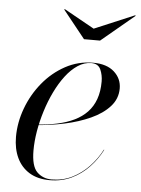

<svg xmlns="http://www.w3.org/2000/svg" viewBox="-51 -712 561 763"><g transform="rotate(5 230.0 -331.0)"><path d="M175.5 10Q127.5 10 94.5 -10.2Q61.5 -30.5 44.5 -66.5Q27.5 -102.5 27.5 -150Q27.5 -207.5 48.5 -264.2Q69.5 -321 107.5 -367.5Q145.5 -414 196.8 -442Q248 -470 308 -470Q362 -470 391.8 -443.2Q421.5 -416.5 421.5 -377Q421.5 -336 393.5 -305Q365.5 -274 318.8 -252.8Q272 -231.5 215.8 -219.5Q159.5 -207.5 102.5 -203.5V-205.5Q148 -208.5 186.2 -216.8Q224.5 -225 254.2 -239.5Q284 -254 304.8 -275.8Q325.5 -297.5 336.5 -328Q347.5 -358.5 347.5 -398.5Q347.5 -424 337.8 -446Q328 -468 301 -468Q272.5 -468 246.8 -451Q221 -434 198.8 -404.8Q176.5 -375.5 158.5 -338.2Q140.5 -301 127.8 -260Q115 -219 108.2 -178.5Q101.5 -138 101.5 -102.5Q101.5 -39.5 124.8 -16.5Q148 6.5 183 6.5Q227.5 6.5 264.8 -12Q302 -30.5 331.2 -61.2Q360.5 -92 380 -129.5L381.5 -129Q362 -91 332.2 -59.5Q302.5 -28 263.2 -9Q224 10 175.5 10ZM263 -560 174.5 -670.5 176.5 -672.5 297.5 -605 457.5 -672.5 459.5 -670.5 327 -560Z"/></g></svg>

Font: Bodoni Moda 96pt
Style: Italic
Weight: 400
Italic angle: -13°
Version: Version 2.004